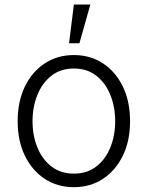

<svg xmlns="http://www.w3.org/2000/svg" viewBox="-20 -788 631 820"><path d="M295.5 11.4Q224.8 11.4 170.6 -24.5Q116.5 -60.4 85.9 -123.8Q55.4 -187.1 55.4 -270.2Q55.4 -354 85.9 -417.6Q116.5 -481.2 170.6 -517Q224.8 -552.9 295.5 -552.9Q366.1 -552.9 420.3 -517Q474.4 -481.2 505 -417.6Q535.5 -354 535.5 -270.2Q535.5 -187.1 505 -123.8Q474.4 -60.4 420.3 -24.5Q366.1 11.4 295.5 11.4ZM295.5 -46.5Q352.3 -46.5 391.5 -77.1Q430.8 -107.6 451.3 -158.4Q471.9 -209.2 471.9 -270.2Q471.9 -331.3 451.3 -382.5Q430.8 -433.6 391.5 -464.5Q352.3 -495.4 295.5 -495.4Q239 -495.4 199.6 -464.5Q160.2 -433.6 139.6 -382.5Q119 -331.3 119 -270.2Q119 -209.2 139.6 -158.4Q160.2 -107.6 199.6 -77.1Q239 -46.5 295.5 -46.5ZM274.9 -603.3 295.5 -768.5H365.8L319.2 -603.3Z"/></svg>

Font: Inter Zeller Light
Style: Regular
Weight: 300
Designer: Rasmus Andersson; Joe Bland
Foundry: zeller
Version: Version 3.015;git-dec3a8cb1